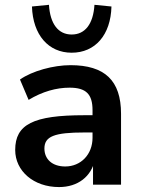

<svg xmlns="http://www.w3.org/2000/svg" viewBox="-20 -756 576 786"><path d="M221.6 9.8C299 9.8 353.9 -33.3 368.6 -102H360.8V0H475.5V-290.2C475.5 -426.5 408.8 -489.2 268.6 -489.2C199 -489.2 111.8 -465.7 61.8 -430.4L97.1 -347.1C153.9 -381.4 210.8 -397.1 264.7 -397.1C332.4 -397.1 358.8 -370.6 358.8 -304.9V-192.2C358.8 -123.5 310.8 -74.5 247.1 -74.5C193.1 -74.5 161.8 -104.9 161.8 -148C161.8 -198 202.9 -213.7 325.5 -213.7H373.5V-284.3H324.5C116.7 -284.3 42.2 -247.1 42.2 -142.2C42.2 -55.9 117.6 9.8 221.6 9.8ZM273.5 -540.2C369.6 -540.2 433.3 -612.7 436.3 -729.4L366.7 -736.3C361.8 -657.8 328.4 -614.7 273.5 -614.7C218.6 -614.7 185.3 -657.8 180.4 -736.3L110.8 -729.4C114.7 -612.7 178.4 -540.2 273.5 -540.2Z"/></svg>

Font: LL Pando Sans
Style: Bold
Weight: 700
Designer: Joshua Smith
Foundry: Joshua Smith
Version: Version 1.000;Glyphs 3.2.1 (3258)